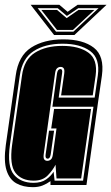

<svg xmlns="http://www.w3.org/2000/svg" viewBox="-30 -765 461 795"><path d="M106 10Q66 10 37.5 -6Q9 -22 -3 -60Q-15 -98 -6 -164L35 -452Q46 -534 99 -568Q152 -602 232 -602Q314 -602 358.5 -567.5Q403 -533 392 -452L376 -342L328 1H179V-15Q164 -4 146.5 3Q129 10 106 10ZM109 -8Q141 -8 161 -22Q181 -36 192 -54L196 -17H314L357 -323H187L206 -461Q209 -479 220 -479Q230 -479 227 -461L213 -361H362L375 -452Q385 -523 343.5 -553.5Q302 -584 229 -584Q157 -584 109.5 -553.5Q62 -523 52 -452L11 -164Q-1 -76 27.5 -42Q56 -8 109 -8ZM110 -17Q59 -17 34 -49.5Q9 -82 20 -164L61 -452Q70 -519 115 -547Q160 -575 228 -575Q297 -575 336 -547Q375 -519 366 -452L354 -370H223L236 -461Q238 -477 233.5 -482.5Q229 -488 221 -488Q213 -488 206.5 -482.5Q200 -477 198 -461L151 -126Q149 -110 153.5 -104.5Q158 -99 166 -99Q174 -99 180.5 -104.5Q187 -110 189 -126L204 -233H182L194 -314H347L306 -26H204L200 -83Q189 -61 168 -39Q147 -17 110 -17ZM168 -108Q156 -108 159 -126L173 -224H194L180 -126Q177 -108 168 -108ZM411 -745 278 -620H194L97 -745H216L250 -716L291 -745ZM378 -731H294L247 -699L209 -731H126L202 -634H274ZM361 -724 272 -641H206L141 -724H206L246 -690L295 -724Z"/></svg>

Font: Alumni Sans Collegiate One SC
Style: Italic
Weight: 400
Italic angle: -8°
Designer: Robert E. Leuschke
Foundry: Robert E. Leuschke
Version: Version 1.100